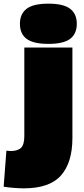

<svg xmlns="http://www.w3.org/2000/svg" viewBox="-70 -810 459 1050"><path d="M195 -570Q112 -570 75.5 -597.5Q39 -625 39 -680Q39 -734 75.5 -762Q112 -790 195 -790Q277 -790 313.5 -762Q350 -734 350 -680Q350 -625 313.5 -597.5Q277 -570 195 -570ZM326 -550V-56Q326 79 263.5 149.5Q201 220 60 220Q38 220 6 217.5Q-26 215 -50 211L-35 14Q-22 16 -13 16Q27 16 45 -1.5Q63 -19 63 -66V-550Z"/></svg>

Font: Georama Expanded Black
Style: Regular
Weight: 900
Width: 7
Designer: Jean-Baptiste Levee
Foundry: Production Type
Version: Version 1.000